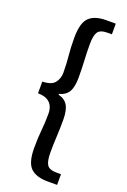

<svg xmlns="http://www.w3.org/2000/svg" viewBox="-180 -854 717 1083"><g transform="rotate(20 178.0 -313.0)"><path d="M258.8 170.9Q189.9 170.9 156.5 138.7Q123 106.4 123 18.1Q123 -43 127.9 -89.4Q132.8 -135.7 132.8 -190.9Q132.8 -212.4 124.8 -232.2Q116.7 -252 96.2 -264.6Q75.7 -277.3 38.1 -277.8V-348.1Q94.2 -349.6 113.5 -376Q132.8 -402.3 132.8 -434.1Q132.8 -490.2 127.9 -536.1Q123 -582 123 -643.1Q123 -731.4 156.5 -764.2Q189.9 -796.9 258.8 -796.9H315.9V-732.9H289.1Q246.1 -732.9 231.9 -711.4Q217.8 -689.9 217.8 -638.2Q217.8 -588.4 220.5 -542Q223.1 -495.6 223.1 -439.9Q223.1 -382.3 206.1 -353.5Q189 -324.7 149.9 -314.9V-310.1Q189 -300.3 206.1 -271.2Q223.1 -242.2 223.1 -185.1Q223.1 -130.4 220.5 -84Q217.8 -37.6 217.8 12.2Q217.8 64 231.9 85.4Q246.1 106.9 289.1 106.9H315.9V170.9Z"/></g></svg>

Font: Source Han Sans CN Medium
Style: Regular
Weight: 500
Designer: Ryoko NISHIZUKA  (kana, bopomofo & ideographs); Paul D. Hunt (Latin, Greek & Cyrillic); Sandoll Communications , Soo-you
Foundry: Adobe
Version: Version 2.004;hotconv 1.0.118;makeotfexe 2.5.65603